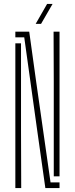

<svg xmlns="http://www.w3.org/2000/svg" viewBox="-20 -962 383 982"><path d="M212 0 170 -297 104 -771H58.5V-800H129.5L164.5 -547.5L238.5 -29H284.5V0ZM58.5 0V-740.5H87.5V-298L88.5 0ZM255 -60V-544L254 -800H284.5V-60ZM162.5 -840 221 -942H249L190 -840Z"/></svg>

Font: Big Shoulders Stencil Display ExtraLight
Style: Regular
Weight: 250
Designer: Patric King
Foundry: XO Type Co
Version: Version 2.001